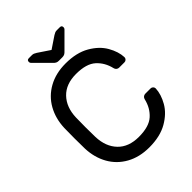

<svg xmlns="http://www.w3.org/2000/svg" viewBox="-249 -1022 1165 1165"><g transform="rotate(-45 333.5 -440.0)"><path d="M342 -80Q430 -80 472 -118Q514 -156 528 -216Q530 -226 537.5 -232Q545 -238 554 -238H600Q609 -238 615.5 -231.5Q622 -225 622 -216Q620 -167 590 -114.5Q560 -62 497.5 -26Q435 10 342 10Q258 10 195 -25Q132 -60 97.5 -121.5Q63 -183 60 -261Q59 -291 59 -350Q59 -409 60 -439Q63 -517 97.5 -578.5Q132 -640 195 -675Q258 -710 342 -710Q435 -710 497.5 -674Q560 -638 590 -585.5Q620 -533 622 -484Q622 -475 615.5 -468.5Q609 -462 600 -462H554Q545 -462 537.5 -468Q530 -474 528 -484Q514 -544 472 -582Q430 -620 342 -620Q255 -620 206.5 -569.5Q158 -519 155 -434Q154 -404 154 -350Q154 -296 155 -266Q158 -181 206.5 -130.5Q255 -80 342 -80ZM288 -769 196 -861Q191 -866 191 -874Q191 -890 207 -890H233Q242 -890 248 -887.5Q254 -885 264 -879L340 -828L416 -879Q426 -885 432 -887.5Q438 -890 447 -890H473Q489 -890 489 -874Q489 -866 484 -861L392 -769Q382 -758 374 -754Q366 -750 355 -750H325Q314 -750 306 -754Q298 -758 288 -769Z"/></g></svg>

Font: Rubik
Style: Regular
Weight: 400
Designer: Hubert & Fischer
Foundry: Hubert & Fischer
Version: Version 1.100